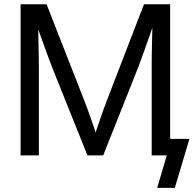

<svg xmlns="http://www.w3.org/2000/svg" viewBox="-20 -748 932 924"><path d="M79.1 0V-727.5H204.1L386.2 -262.7Q392.6 -246.6 401.1 -223.1Q409.7 -199.7 418.9 -173.3Q428.2 -147 436.5 -122.1Q444.8 -97.2 450.2 -78.6H430.2Q435.5 -96.7 443.8 -121.3Q452.1 -146 461.2 -172.4Q470.2 -198.7 478.8 -222.7Q487.3 -246.6 493.7 -262.7L672.9 -727.5H798.8V0H710V-418.9Q710 -441.9 710.2 -469.7Q710.4 -497.6 711.2 -527.3Q711.9 -557.1 712.6 -587.6Q713.4 -618.2 713.9 -647H724.1Q712.9 -613.3 701.2 -579.8Q689.5 -546.4 678.7 -516.1Q668 -485.8 658.9 -461.2Q649.9 -436.5 643.1 -418.9L476.6 0H400.9L232.9 -418.9Q226.1 -436 217 -460.7Q208 -485.4 197 -515.1Q186 -544.9 174.1 -578.6Q162.1 -612.3 149.4 -647H162.6Q163.6 -619.6 164.3 -589.6Q165 -559.6 165.5 -529.3Q166 -499 166.5 -470.9Q167 -442.9 167 -418.9V0ZM736.3 156.2 782.7 0H751.5V-79.6H891.6L821.3 156.2Z"/></svg>

Font: Inter 24pt
Style: Regular
Weight: 400
Designer: Rasmus Andersson
Foundry: rsms
Version: Version 4.001;git-66647c0bb